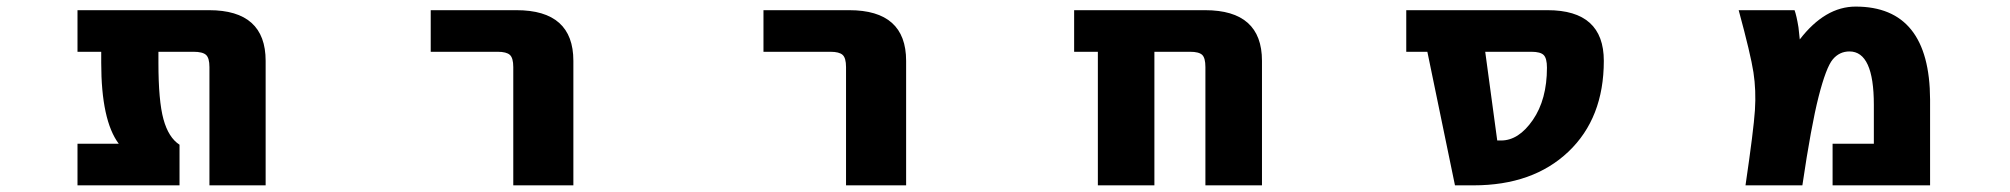

<svg xmlns="http://www.w3.org/2000/svg" viewBox="-20 -555 6040 577"><path d="M778.3 2H609.4V-353.5Q609.4 -380.9 599.1 -390.1Q588.9 -399.4 561.5 -399.4H456.1V-366.2Q456.1 -252 471.2 -196.8Q486.3 -141.6 519.5 -120.1V2H212.9V-123H336.9Q284.2 -193.4 284.2 -366.2V-399.4H212.9V-524.4H608.4Q778.3 -524.4 778.3 -372.1Z M1274.4 -399.4V-524.4H1532.2Q1703.1 -524.4 1703.1 -372.1V2H1522.5V-353.5Q1522.5 -380.9 1512.2 -390.1Q1502 -399.4 1475.6 -399.4Z M2274.4 -399.4V-524.4H2532.2Q2703.1 -524.4 2703.1 -372.1V2H2522.5V-353.5Q2522.5 -380.9 2512.2 -390.1Q2502 -399.4 2475.6 -399.4Z M3602.5 -353.5Q3602.5 -380.9 3592.8 -390.1Q3583 -399.4 3556.6 -399.4H3449.2V2H3279.3V-399.4H3208V-524.4H3601.6Q3772.5 -524.4 3772.5 -372.1V2H3602.5Z M4443.4 -399.4 4479.5 -132.8H4491.2Q4543.9 -132.8 4586.4 -194.3Q4628.9 -255.9 4628.9 -351.6Q4628.9 -379.9 4619.1 -389.6Q4609.4 -399.4 4582 -399.4ZM4269.5 -399.4H4206.1V-524.4H4630.9Q4799.8 -524.4 4799.8 -372.1Q4799.8 -200.2 4693.4 -99.1Q4586.9 2 4408.2 2H4352.5Z M5388.7 -436.5Q5464.8 -535.2 5556.6 -535.2Q5779.3 -535.2 5780.3 -255.9V2H5487.3V-123H5611.3V-240.2Q5611.3 -400.4 5538.1 -400.4Q5507.8 -400.4 5487.8 -376.5Q5467.8 -352.5 5445.3 -264.6Q5422.9 -176.8 5396.5 2H5225.6Q5250 -164.1 5253.9 -223.6Q5257.8 -283.2 5249.5 -337.4Q5241.2 -391.6 5205.1 -524.4H5373Q5378.9 -508.8 5384.8 -472.7Q5387.7 -448.2 5388.7 -436.5Z"/></svg>

Font: GenEi Gothic M Heavy
Style: Regular
Weight: 800
Designer: o_tamon (Modified); [Source Han Sans]
Ryoko NISHIZUKA  (kana & ideographs); Paul D. Hunt (Latin, Greek & Cyrillic); Wenl
Version: Version 1.1a;Original Version 1.004